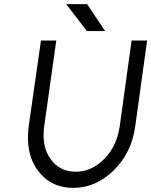

<svg xmlns="http://www.w3.org/2000/svg" viewBox="-20 -896 731 928"><path d="M400 -746H488L401 -876H300ZM178 -700 119 -288Q101 -155 163 -72Q225 12 334 12Q443 12 529 -72Q572 -114 598.5 -167.5Q625 -221 634 -288L691 -700H616L559 -288Q545 -189 484 -128Q423 -66 346 -66Q268 -66 224 -128Q180 -189 194 -288L252 -700Z"/></svg>

Font: Unageo
Style: Regular-Italic
Weight: 400
Designer: Richard Sepsi
Foundry: Richard Sepsi
Version: Version 2.000